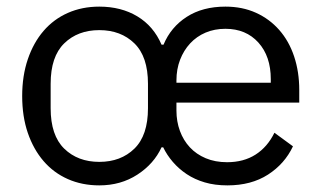

<svg xmlns="http://www.w3.org/2000/svg" viewBox="-20 -548 971 580"><path d="M280 -59Q345 -59 386 -99Q427 -139 427 -221V-295Q427 -377 386 -417Q345 -457 280 -457Q215 -457 174 -417Q133 -377 133 -295V-221Q133 -139 174 -99Q215 -59 280 -59ZM798 -298V-309Q798 -378 760.5 -419.5Q723 -461 661 -461Q628 -461 601 -449.5Q574 -438 554.5 -417Q535 -396 524 -367.5Q513 -339 513 -305V-298ZM667 12Q629 12 598.5 3Q568 -6 544 -22Q520 -38 502 -59Q484 -80 473 -103H468Q445 -53 395 -20.5Q345 12 280 12Q228 12 185 -7Q142 -26 111.5 -61.5Q81 -97 64 -146.5Q47 -196 47 -258Q47 -319 64 -369Q81 -419 111.5 -454.5Q142 -490 185 -509Q228 -528 280 -528Q346 -528 395 -498.5Q444 -469 468 -413H474Q496 -466 544 -497Q592 -528 661 -528Q712 -528 753 -509.5Q794 -491 823.5 -457.5Q853 -424 868.5 -377.5Q884 -331 884 -276V-238H513V-214Q513 -181 523.5 -152.5Q534 -124 553.5 -103Q573 -82 601.5 -70Q630 -58 666 -58Q716 -58 752 -81Q788 -104 809 -147L865 -106Q840 -53 789.5 -20.5Q739 12 667 12Z"/></svg>

Font: IBM Plex Sans Thai
Style: Regular
Weight: 400
Designer: Mike Abbink, Paul van der Laan, Pieter van Rosmalen, Ben Mitchell, Mark Frömberg
Foundry: Bold Monday
Version: Version 1.1